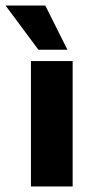

<svg xmlns="http://www.w3.org/2000/svg" viewBox="-34 -675 356 695"><path d="M-14 -655H130L210 -495H105ZM229 -454V0H78V-454Z"/></svg>

Font: Tajawal Black
Style: Regular
Weight: 900
Designer: Boutros Fonts
Foundry: Created by Boutros International 2017
Version: Version 1.700